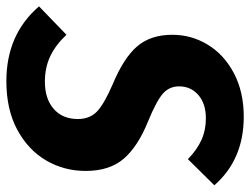

<svg xmlns="http://www.w3.org/2000/svg" viewBox="-130 -640 767 588"><g transform="rotate(90 253.0 -346.5)"><path d="M527 -620 447 -539Q418 -567 388 -580.5Q358 -594 322 -594Q277 -594 250.5 -571Q224 -548 224 -512Q224 -482 246 -462.5Q268 -443 331 -417Q408 -386 445.5 -342.5Q483 -299 483 -226Q483 -160 451 -105Q419 -50 357 -16.5Q295 17 208 17Q65 17 -21 -83L66 -167Q97 -134 131.5 -117.5Q166 -101 210 -101Q262 -101 293 -128Q324 -155 324 -202Q324 -238 301.5 -260Q279 -282 219 -308Q137 -342 101.5 -383.5Q66 -425 66 -491Q66 -550 96.5 -600Q127 -650 184 -680Q241 -710 317 -710Q448 -710 527 -620Z"/></g></svg>

Font: Fira Sans Condensed
Style: Bold Italic
Weight: 700
Width: 3
Italic angle: -8°
Designer: Carrois Corporate & Edenspiekermann AG
Foundry: Carrois Corporate GbR & Edenspiekermann AG
Version: Version 4.203